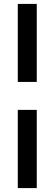

<svg xmlns="http://www.w3.org/2000/svg" viewBox="-20 -760 279 982"><path d="M71 -341V-740H168V-341ZM71 202V-198H168V202Z"/></svg>

Font: Lexend Deca
Style: Regular
Weight: 400
Designer: Bonnie Shaver-Troup, Thomas Jockin
Foundry: Lexend
Version: Version 1.008; ttfautohint (v1.8.4.7-5d5b)